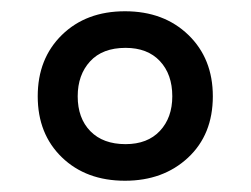

<svg xmlns="http://www.w3.org/2000/svg" viewBox="-20 -744 445 341"><path d="M202 -423Q133 -423 90 -464.5Q47 -506 47 -573Q47 -640 90 -682Q133 -724 202 -724Q271 -724 314.5 -682Q358 -640 358 -573Q358 -505 314 -464Q270 -423 202 -423ZM203 -488Q242 -488 264 -511.5Q286 -535 286 -573Q286 -612 264 -635.5Q242 -659 203 -659Q162 -659 140 -635Q118 -611 118 -573Q118 -534 140.5 -511Q163 -488 203 -488Z"/></svg>

Font: Noto Sans Sinhala SemiCondensed Medium
Style: Regular
Weight: 500
Width: 4
Designer: Jelle Bosma - Monotype Design Team
Foundry: Monotype Imaging Inc.
Version: Version 2.006; ttfautohint (v1.8.4.7-5d5b)